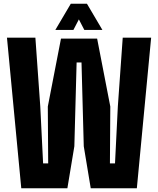

<svg xmlns="http://www.w3.org/2000/svg" viewBox="-20 -1000 840 1020"><path d="M93 0 17 -800H168L194 -434L209 -132H236L234 -434L304 -795H496L566 -434L564 -132H591L606 -434L632 -800H783L707 0H462L425 -223L413 -668H387L375 -223L338 0ZM274 -841 356 -980H442L524 -841H428L399 -897L370 -841Z"/></svg>

Font: Big Shoulders Display Thin Black
Style: Regular
Weight: 900
Version: Version 2.002